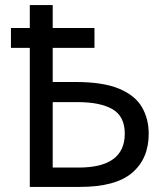

<svg xmlns="http://www.w3.org/2000/svg" viewBox="-20 -734 655 754"><path d="M187 -714V-624H351V-546H187V-412H277Q385 -412 448 -385.5Q511 -359 537.5 -313Q564 -267 564 -209Q564 -111 499 -55.5Q434 0 294 0H97V-546H23V-624H97V-714ZM285 -333H187V-76H289Q470 -76 470 -209Q470 -277 422 -305Q374 -333 285 -333Z"/></svg>

Font: Noto Sans IKEA
Style: Regular
Weight: 400
Designer: Monotype Design Team
Foundry: Monotype Imaging Inc.
Version: Version 2.001